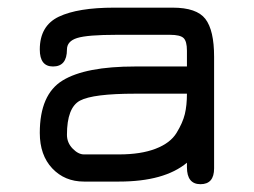

<svg xmlns="http://www.w3.org/2000/svg" viewBox="-20 -470 657 497"><path d="M330.1 -297.9H463.9V-338.9Q463.9 -363.3 455.1 -371.6Q446.3 -379.9 419.9 -379.9H282.2Q206.1 -379.9 179.7 -371.6Q153.3 -363.3 153.3 -341.8Q153.3 -297.9 117.2 -297.9Q83 -297.9 83 -341.8Q83 -403.3 132.3 -426.8Q181.6 -450.2 275.4 -450.2H426.8Q489.3 -450.2 511.7 -420.9Q534.2 -391.6 534.2 -323.2V-34.2Q534.2 6.8 499 6.8Q463.9 6.8 463.9 -37.1V-48.8Q405.3 0 288.1 0H197.3Q147.5 0 115.2 -34.2Q83 -68.4 83 -126Q83 -225.6 142.1 -261.7Q201.2 -297.9 330.1 -297.9ZM463.9 -227.5H330.1Q220.7 -227.5 187 -209.5Q153.3 -191.4 153.3 -121.1Q153.3 -100.6 168 -85.4Q182.6 -70.3 197.3 -70.3H288.1Q344.7 -70.3 382.8 -85Q420.9 -99.6 437 -126Q453.1 -152.3 458.5 -174.8Q463.9 -197.3 463.9 -227.5Z"/></svg>

Font: Jura
Style: DemiBold
Weight: 600
Version: Version 2.4